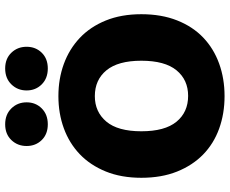

<svg xmlns="http://www.w3.org/2000/svg" viewBox="-93 -778 889 743"><g transform="rotate(-90 351.5 -406.5)"><path d="M668 -304Q668 -226 644 -165.5Q620 -105 577.5 -64.5Q535 -24 477 -3Q419 18 351 18Q283 18 225 -3Q167 -24 125 -65Q83 -106 59 -166Q35 -226 35 -304Q35 -382 59.5 -442Q84 -502 126.5 -542.5Q169 -583 226.5 -604Q284 -625 351 -625Q418 -625 475.5 -604Q533 -583 576 -542.5Q619 -502 643.5 -442Q668 -382 668 -304ZM488 -304Q488 -394 451 -439Q414 -484 351 -484Q290 -484 252.5 -439.5Q215 -395 215 -304Q215 -213 252 -168Q289 -123 352 -123Q414 -123 451 -168Q488 -213 488 -304ZM327 -748Q327 -713 303.5 -689.5Q280 -666 242 -666Q204 -666 181 -689.5Q158 -713 158 -748Q158 -783 181 -807Q204 -831 242 -831Q280 -831 303.5 -807Q327 -783 327 -748ZM542 -748Q542 -713 519 -689.5Q496 -666 458 -666Q420 -666 396.5 -689.5Q373 -713 373 -748Q373 -783 396.5 -807Q420 -831 458 -831Q496 -831 519 -807Q542 -783 542 -748Z"/></g></svg>

Font: Baloo Bhai 2 ExtraBold
Style: Regular
Weight: 800
Designer: Supriya Tembe, Noopur Datye and Ek Type
Foundry: Ek Type
Version: Version 1.640;PS 1.000;hotconv 16.6.51;makeotf.lib2.5.65220;